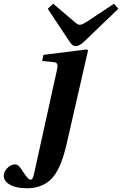

<svg xmlns="http://www.w3.org/2000/svg" viewBox="-105 -767 654 1029"><path d="M151 -720 265 -548C275 -533 284 -520 301 -520C316 -520 333 -531 349 -547L529 -720L506 -747L361 -651C347 -642 332 -634 323 -634C313 -634 303 -642 293 -651L180 -747ZM-85 174C-85 210 -45 242 41 242C87 242 129 228 161 201C204 163 230 99 252 5L367 -497L360 -502L128 -473L121 -440L185 -434C204 -432 206 -418 200 -391L78 162C72 189 67 196 59 196C50 196 39 185 14 147C4 132 -6 114 -25 114C-54 114 -85 147 -85 174Z"/></svg>

Font: Heuristica
Style: Bold Italic
Weight: 700
Italic angle: -13°
Version: Version 1.0.1